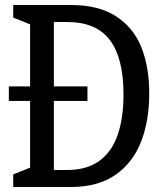

<svg xmlns="http://www.w3.org/2000/svg" viewBox="-20 -750 660 770"><path d="M15.5 -403.5H330.7V-345.2H15.5ZM33 -50.5 120.7 -85.8 100.7 -47.2V-682.8L120.7 -644.2L33 -679.5V-730H263.8Q374.7 -730 444.8 -685Q514.8 -640 546.7 -560.8Q578.5 -481.7 578.5 -375Q578.5 -267.3 546.4 -183.2Q514.3 -99.2 444.2 -49.6Q374 0 263.8 0H33ZM171.3 -68.3H249.8Q327.2 -68.3 377.4 -104.2Q427.7 -140.2 451.5 -207.8Q475.3 -275.5 475.3 -372Q475.3 -516.8 420.7 -589.2Q366 -661.7 249.8 -661.7H171.3L196 -683V-50.8Z"/></svg>

Font: Monaspace Xenon Var ExtraLight
Style: Regular
Weight: 200
Designer: Riley Cran and the Lettermatic Team
Version: Version 1.200 (Monaspace Xenon Var)